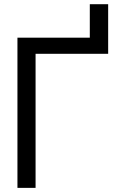

<svg xmlns="http://www.w3.org/2000/svg" viewBox="-20 -910 568 930"><path d="M64.5 0V-727.5H415V-889.6H503.9V-649.4H152.3V0Z"/></svg>

Font: Inter Tight
Style: Regular
Weight: 400
Designer: Rasmus Andersson
Foundry: rsms
Version: Version 3.002